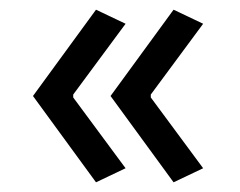

<svg xmlns="http://www.w3.org/2000/svg" viewBox="-20 -449 494 396"><path d="M48 -251 178 -429 239 -400 131 -254V-248L239 -102L178 -73ZM208 -251 338 -429 399 -400 291 -254V-248L399 -102L338 -73Z"/></svg>

Font: Athiti Medium
Style: Regular
Weight: 500
Designer: CadsonDemak Team
Foundry: CadsonDemak
Version: Version 1.032